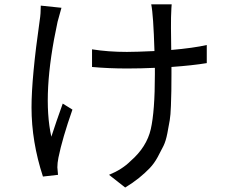

<svg xmlns="http://www.w3.org/2000/svg" viewBox="-20 -797 1040 871"><path d="M165 -771.5 258.8 -761.7Q254.9 -749 241.2 -698.2Q169.9 -370.1 212.9 -176.8Q235.4 -246.1 264.6 -327.1L308.6 -299.8Q262.7 -168.9 245.1 -82Q240.2 -57.6 240.2 -38.1L243.2 -3.9L174.8 3.9Q123 -154.3 123 -309.6Q123 -445.3 160.2 -705.1Q165 -734.4 165 -771.5ZM680.7 -565.4Q675.8 -730.5 666 -777.3H758.8Q757.8 -772.5 755.9 -718.8Q754.9 -695.3 756.8 -570.3Q857.4 -579.1 918 -592.8V-510.7Q853.5 -500 757.8 -493.2V-459Q757.8 -409.2 757.3 -384.8Q756.8 -360.4 755.4 -317.4Q753.9 -274.4 750 -251.5Q746.1 -228.5 739.3 -192.9Q732.4 -157.2 721.7 -135.3Q710.9 -113.3 695.3 -84.5Q679.7 -55.7 659.2 -34.2Q638.7 -12.7 610.4 10.3Q582 33.2 547.9 53.7L474.6 -3.9Q534.2 -28.3 572.3 -66.4Q645.5 -129.9 664.1 -211.4Q682.6 -293 682.6 -460V-489.3Q619.1 -486.3 556.6 -486.3Q472.7 -486.3 397.5 -493.2V-573.2Q470.7 -561.5 555.7 -561.5Q596.7 -561.5 680.7 -565.4Z"/></svg>

Font: GenYoGothic TW TTF Regular
Style: Regular
Weight: 400
Version: Version 1.300